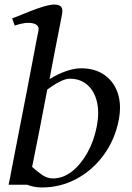

<svg xmlns="http://www.w3.org/2000/svg" viewBox="-20 -817 583 849"><path d="M18 0Q20 -9 27 -44H26L27 -45Q34 -82 45.5 -141Q57 -200 70.5 -269.5Q84 -339 97.5 -408Q111 -477 122 -536Q133 -595 140.5 -634Q148 -673 150 -681Q155 -707 125 -714Q95 -721 45 -704L34 -736Q54 -743 84 -755.5Q114 -768 146 -779.5Q178 -791 204.5 -795.5Q231 -800 245.5 -791Q260 -782 254 -752Q250 -730 241.5 -687.5Q233 -645 222 -588.5Q211 -532 199 -467Q234 -489 271 -502Q308 -515 338 -515Q400 -515 442 -485.5Q484 -456 501 -404.5Q518 -353 505 -286Q488 -199 438.5 -131.5Q389 -64 318 -26Q247 12 165 12Q132 12 100 0ZM408 -258Q420 -320 408.5 -367.5Q397 -415 366 -442Q335 -469 288 -469Q270 -469 243.5 -455.5Q217 -442 189 -421Q172 -332 154.5 -241.5Q137 -151 122 -79Q144 -59 166.5 -43.5Q189 -28 214 -28Q258 -28 297 -58Q336 -88 365.5 -140Q395 -192 408 -258Z"/></svg>

Font: Wittgenstein-Italic Regular
Style: Italic
Weight: 400
Italic angle: -11°
Designer: Jörg Drees
Foundry: Jörg Drees
Version: Version 1.000; ttfautohint (v1.8.4.7-5d5b)